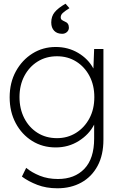

<svg xmlns="http://www.w3.org/2000/svg" viewBox="-20 -784 650 1034"><path d="M289 230Q229 230 181 211.5Q133 193 98 167L121 120Q151 145 194.5 162.5Q238 180 292 180Q382 180 434.5 125Q487 70 487 -38V-113Q460 -60 404.5 -25Q349 10 280 10Q209 10 153 -25Q97 -60 64.5 -121Q32 -182 32 -260Q32 -339 65.5 -400Q99 -461 155 -496Q211 -531 280 -531Q347 -531 401 -499Q455 -467 483 -415L487 -520H537V-32Q537 51 505.5 109.5Q474 168 418 199Q362 230 289 230ZM287 -40Q344 -40 389.5 -68.5Q435 -97 461.5 -146.5Q488 -196 488 -261Q488 -325 462 -374.5Q436 -424 390.5 -452.5Q345 -481 287 -481Q228 -481 182.5 -452.5Q137 -424 111 -374.5Q85 -325 85 -261Q85 -198 110.5 -148Q136 -98 181.5 -69Q227 -40 287 -40ZM315 -602Q287 -602 271.5 -618.5Q256 -635 256 -663Q256 -696 274.5 -718.5Q293 -741 333 -764L354 -740Q330 -725 318.5 -714.5Q307 -704 307 -691Q307 -681 313.5 -676.5Q320 -672 329 -668Q351 -660 351 -635Q351 -621 340.5 -611.5Q330 -602 315 -602Z"/></svg>

Font: Lexend Deca ExtraLight
Style: Regular
Weight: 200
Designer: Bonnie Shaver-Troup, Thomas Jockin
Foundry: Lexend
Version: Version 1.008; ttfautohint (v1.8.4.7-5d5b)